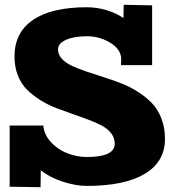

<svg xmlns="http://www.w3.org/2000/svg" viewBox="-20 -760 720 795"><path d="M20 13.2V-240.2H159.2Q163.1 -201.7 190.9 -171.4Q218.8 -141.1 258.3 -125.5Q297.9 -109.9 339.8 -109.9Q455.1 -109.9 455.1 -165Q455.1 -188.5 440.9 -207.3Q426.8 -226.1 402.6 -239.3Q378.4 -252.4 347.4 -263.9Q316.4 -275.4 282 -287.4Q247.6 -299.3 213.1 -312.5Q178.7 -325.7 147.7 -345Q116.7 -364.3 92.5 -387.9Q68.4 -411.6 54.2 -447Q40 -482.4 40 -525.9Q40 -625.5 116.9 -677.7Q193.8 -730 339.8 -730Q379.4 -730 419.9 -718.3Q460.4 -706.5 491.2 -685.1L492.2 -740.2L609.9 -737.8V-490.2H481Q481 -494.1 481.4 -502Q481.9 -509.8 481.9 -514.2Q481.9 -555.2 437.3 -582.5Q392.6 -609.9 339.8 -609.9Q286.1 -609.9 253.2 -595Q220.2 -580.1 220.2 -556.2Q220.2 -534.7 235.4 -517.6Q250.5 -500.5 276.1 -488.3Q301.8 -476.1 335 -464.8Q368.2 -453.6 405 -441.9Q441.9 -430.2 478.5 -416.3Q515.1 -402.3 548.3 -381.6Q581.5 -360.8 607.2 -335Q632.8 -309.1 647.9 -270.5Q663.1 -231.9 663.1 -185.1Q663.1 -90.3 579.6 -40.3Q496.1 9.8 339.8 9.8Q293.5 9.8 238.8 -8.1Q184.1 -25.9 148.9 -55.2L147.9 15.1Z"/></svg>

Font: Zantroke
Style: Regular
Weight: 500
Foundry: gluk
Version: Version 0.36